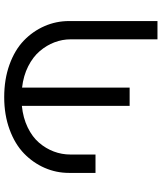

<svg xmlns="http://www.w3.org/2000/svg" viewBox="53 -830 777 923"><g transform="rotate(-90 441.5 -368.5)"><path d="M71.8 -297.9V-425.8Q71.8 -486.3 95.9 -542Q120.1 -597.7 165 -641.4Q210 -685.1 280.3 -710.9Q350.6 -736.8 436 -736.8Q522 -736.8 592.3 -711.4Q662.6 -686 707.8 -642.6Q752.9 -599.1 777.3 -543.2Q801.8 -487.3 801.8 -424.8V0H713.9V-418Q713.9 -457.5 699.5 -495.4Q685.1 -533.2 657.2 -565.9Q629.4 -598.6 584 -621.6Q538.6 -644.5 481.9 -650.9V-133.8H394V-651.9Q335.9 -646 290.3 -623.8Q244.6 -601.6 216.8 -569.1Q189 -536.6 174.6 -498.3Q160.2 -460 160.2 -418.9V-297.9Z"/></g></svg>

Font: Telcell.Market
Style: Regular
Weight: 400
Designer: Rasmus Andersson, Sedrak Mkrtchyan
Version: Version 3.019;git-0a5106e0b